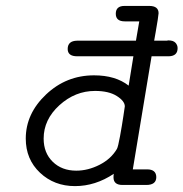

<svg xmlns="http://www.w3.org/2000/svg" viewBox="-20 -631 626 655"><path d="M67.9 -158.2Q67.9 -243.2 137 -308.6Q206.1 -374 300.8 -374Q374 -374 418.9 -338.9L435.1 -439H243.2Q210.9 -439 210.9 -463.9Q210.9 -491.7 243.2 -492.2H443.8L455.1 -558.1H405.8Q375 -558.1 375 -584Q375 -610.8 404.8 -610.8H488.8Q521 -610.8 521 -585.9Q521 -582 518.1 -563.5Q515.1 -544.9 511 -521Q506.8 -497.1 505.9 -492.2H547.9H549.8Q551.8 -493.2 554.2 -493.2Q571.3 -493.2 578.6 -485.1Q585.9 -477.1 585.9 -466.8Q585.9 -439.9 556.2 -439H497.1L433.1 -53.2H481.9Q512.7 -53.2 513.2 -26.9Q513.2 0 479 0H397.9Q367.2 0 367.2 -25.9Q367.2 -33.7 368.2 -38.1Q305.2 3.9 235.8 3.9Q165 3.9 116.5 -41.7Q67.9 -87.4 67.9 -158.2ZM128.9 -158.2Q128.9 -109.4 159.9 -79.1Q190.9 -48.8 240.2 -48.8Q280.3 -48.8 319.6 -68.8Q358.9 -88.9 378.9 -123Q382.8 -129.9 389.4 -166Q396 -202.1 400.9 -234.9L405.8 -268.1Q405.8 -286.1 378.4 -303.5Q351.1 -320.8 304.2 -320.8Q236.3 -320.8 182.6 -272Q128.9 -223.1 128.9 -158.2Z"/></svg>

Font: CMU Typewriter Text
Style: LightOblique
Weight: 200
Italic angle: -9.46001°
Version: Version 0.7.0